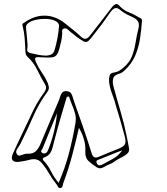

<svg xmlns="http://www.w3.org/2000/svg" viewBox="-20 -858 840 963"><path d="M376 -217Q359 -143 341 -75.5Q323 -8 299 56Q296 63 294.5 73Q293 83 284 85Q274 86 270 77.5Q266 69 261 63Q242 40 227 13.5Q212 -13 193 -36Q180 -53 165 -57.5Q150 -62 130 -57Q116 -53 101.5 -50.5Q87 -48 73 -46Q51 -44 43 -54.5Q35 -65 44 -86Q65 -133 87.5 -179.5Q110 -226 132 -273Q146 -305 163.5 -336Q181 -367 202 -395Q217 -415 207 -433Q185 -469 167 -507Q149 -545 117 -574Q110 -581 108.5 -589.5Q107 -598 107 -606Q106 -638 103.5 -668.5Q101 -699 93 -729Q91 -738 95.5 -740.5Q100 -743 104 -746Q154 -781 207 -779.5Q260 -778 307 -740Q327 -724 346.5 -708.5Q366 -693 384 -676Q398 -662 409 -663.5Q420 -665 431 -679Q458 -715 486 -750Q514 -785 541 -821Q552 -835 561 -837.5Q570 -840 583 -825Q601 -806 626 -796.5Q651 -787 673 -773Q679 -769 686 -766Q693 -763 692 -752Q689 -707 682 -662.5Q675 -618 657.5 -577.5Q640 -537 603 -503Q599 -499 593 -495Q587 -491 580 -489Q553 -482 548 -465Q543 -448 549 -425Q566 -362 584.5 -299.5Q603 -237 616 -172Q616 -169 617 -166.5Q618 -164 618 -162Q624 -131 627 -115.5Q630 -100 620.5 -89.5Q611 -79 579 -63Q566 -57 554.5 -48Q543 -39 529 -34Q514 -28 498 -18.5Q482 -9 465 -19Q443 -33 424.5 -50Q406 -67 408 -100Q411 -156 376 -217ZM675 -717Q680 -740 670.5 -753Q661 -766 641 -774Q627 -780 613 -787.5Q599 -795 587 -805Q568 -822 555.5 -816.5Q543 -811 531 -793Q512 -765 492 -738Q472 -711 451 -685Q433 -661 423 -652.5Q413 -644 401.5 -649.5Q390 -655 366 -672Q359 -678 351.5 -684Q344 -690 336 -696Q328 -702 319.5 -710Q311 -718 302 -715Q290 -712 291.5 -700Q293 -688 291 -679Q290 -672 289.5 -665Q289 -658 287 -651Q278 -609 269.5 -591Q261 -573 241.5 -570.5Q222 -568 179 -571Q160 -573 157 -567Q154 -561 161 -545Q173 -518 190 -494Q207 -470 219 -443Q224 -430 225 -419.5Q226 -409 218 -398Q174 -338 145 -270.5Q116 -203 83 -138Q76 -125 66 -110.5Q56 -96 66 -83Q71 -76 80 -78Q89 -80 99 -84Q109 -88 118 -87Q146 -86 160 -100Q174 -114 183 -136Q205 -188 226.5 -239.5Q248 -291 270 -342Q276 -353 279.5 -367Q283 -381 290.5 -391.5Q298 -402 313 -401Q335 -400 342 -379Q349 -358 355 -339Q377 -278 398.5 -215.5Q420 -153 439 -91Q445 -72 454 -69Q463 -66 479 -73Q502 -83 525.5 -92.5Q549 -102 572 -111Q600 -122 606.5 -134.5Q613 -147 605 -177Q595 -215 584 -252Q573 -289 562 -326Q554 -357 542.5 -386.5Q531 -416 527 -448Q526 -465 529.5 -479Q533 -493 556 -495Q568 -497 578.5 -503.5Q589 -510 598 -518Q630 -544 642.5 -577.5Q655 -611 660.5 -647Q666 -683 675 -717ZM118 -636Q119 -624 116.5 -610.5Q114 -597 132 -592Q152 -587 172.5 -583Q193 -579 213 -579Q228 -580 239 -586Q250 -592 254 -608Q271 -665 276 -726Q277 -738 267 -747Q251 -760 220.5 -762.5Q190 -765 160 -758.5Q130 -752 116 -737Q111 -731 110.5 -724.5Q110 -718 111 -711Q113 -692 115 -673.5Q117 -655 118 -636ZM326 -374Q323 -373 320 -373Q317 -373 315 -372Q299 -319 283.5 -265.5Q268 -212 254 -158Q249 -141 245 -123Q241 -105 232 -90.5Q223 -76 201 -68Q196 -67 195 -62.5Q194 -58 197 -54Q221 -29 236 1.5Q251 32 274 59Q306 -14 325.5 -88Q345 -162 358 -238Q363 -265 357 -287Q351 -309 342 -330.5Q333 -352 326 -374ZM266 -290Q262 -280 257 -269Q252 -258 248 -247Q235 -215 222 -183Q209 -151 196 -119Q194 -112 188 -104.5Q182 -97 194 -90Q203 -86 210.5 -91Q218 -96 221 -105Q257 -193 266 -290ZM593 -104Q565 -94 537.5 -82.5Q510 -71 482 -60Q475 -58 468 -54.5Q461 -51 465 -40Q470 -29 478.5 -29Q487 -29 494 -33Q521 -47 547.5 -62Q574 -77 593 -104Z"/></svg>

Font: Rock 3D
Style: Regular
Weight: 400
Version: Version 1.000